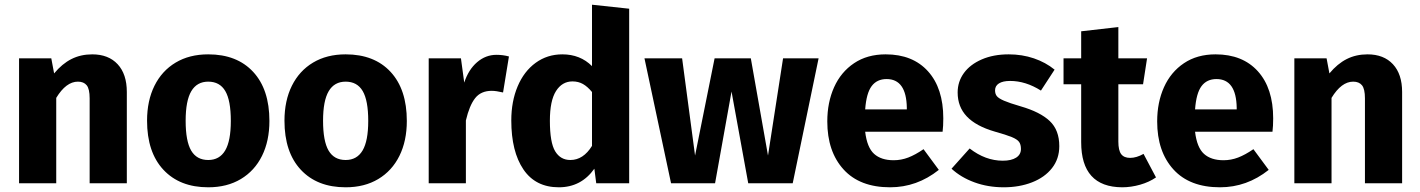

<svg xmlns="http://www.w3.org/2000/svg" viewBox="-20 -779 6033 816"><path d="M519 -388V0H361V-361Q361 -401 348.5 -416.5Q336 -432 311 -432Q261 -432 219 -363V0H61V-531H198L210 -467Q244 -508 283.5 -528Q323 -548 372 -548Q441 -548 480 -506Q519 -464 519 -388Z M1125 -265Q1125 -180 1093.5 -116.5Q1062 -53 1003.5 -18Q945 17 865 17Q744 17 674.5 -57.5Q605 -132 605 -266Q605 -351 636.5 -414.5Q668 -478 726.5 -513Q785 -548 865 -548Q987 -548 1056 -473.5Q1125 -399 1125 -265ZM769 -266Q769 -179 792.5 -139Q816 -99 865 -99Q913 -99 937 -139.5Q961 -180 961 -265Q961 -352 937.5 -392Q914 -432 865 -432Q817 -432 793 -391.5Q769 -351 769 -266Z M1709 -265Q1709 -180 1677.5 -116.5Q1646 -53 1587.5 -18Q1529 17 1449 17Q1328 17 1258.5 -57.5Q1189 -132 1189 -266Q1189 -351 1220.5 -414.5Q1252 -478 1310.5 -513Q1369 -548 1449 -548Q1571 -548 1640 -473.5Q1709 -399 1709 -265ZM1353 -266Q1353 -179 1376.5 -139Q1400 -99 1449 -99Q1497 -99 1521 -139.5Q1545 -180 1545 -265Q1545 -352 1521.5 -392Q1498 -432 1449 -432Q1401 -432 1377 -391.5Q1353 -351 1353 -266Z M2143 -539 2118 -386Q2088 -393 2070 -393Q2024 -393 1999.5 -362Q1975 -331 1960 -267V0H1802V-531H1939L1953 -428Q1971 -483 2007.5 -514.5Q2044 -546 2090 -546Q2118 -546 2143 -539Z M2654 -742V0H2514L2506 -62Q2450 17 2355 17Q2256 17 2204.5 -59Q2153 -135 2153 -267Q2153 -348 2180 -412Q2207 -476 2256.5 -512Q2306 -548 2370 -548Q2446 -548 2496 -498V-759ZM2496 -159V-388Q2477 -411 2457.5 -422Q2438 -433 2413 -433Q2369 -433 2343 -392Q2317 -351 2317 -266Q2317 -173 2339.5 -136Q2362 -99 2404 -99Q2459 -99 2496 -159Z M3349 0H3160L3089 -390L3019 0H2832L2719 -531H2879L2934 -118L3017 -531H3171L3244 -118L3308 -531H3459Z M3986 -219H3657Q3665 -152 3695 -125Q3725 -98 3778 -98Q3810 -98 3840 -109.5Q3870 -121 3905 -145L3970 -57Q3877 17 3763 17Q3634 17 3565 -59Q3496 -135 3496 -263Q3496 -344 3525 -408.5Q3554 -473 3610 -510.5Q3666 -548 3744 -548Q3859 -548 3924 -476Q3989 -404 3989 -276Q3989 -243 3986 -219ZM3834 -321Q3832 -443 3748 -443Q3707 -443 3684.5 -413Q3662 -383 3657 -314H3834Z M4462 -483 4404 -394Q4339 -435 4273 -435Q4242 -435 4225.5 -424.5Q4209 -414 4209 -395Q4209 -380 4216.5 -370.5Q4224 -361 4247 -351Q4270 -341 4318 -327Q4401 -303 4441.5 -264.5Q4482 -226 4482 -158Q4482 -104 4451 -64.5Q4420 -25 4366 -4Q4312 17 4246 17Q4179 17 4121.5 -4Q4064 -25 4024 -62L4101 -148Q4168 -96 4242 -96Q4278 -96 4298.5 -109Q4319 -122 4319 -146Q4319 -165 4311 -176Q4303 -187 4280 -196.5Q4257 -206 4207 -220Q4128 -243 4089 -284Q4050 -325 4050 -386Q4050 -432 4076.5 -468.5Q4103 -505 4152.5 -526.5Q4202 -548 4267 -548Q4324 -548 4374 -531Q4424 -514 4462 -483Z M4893 -25Q4864 -5 4825.5 6Q4787 17 4749 17Q4575 16 4575 -175V-421H4500V-531H4575V-646L4733 -664V-531H4855L4838 -421H4733V-177Q4733 -140 4745 -124Q4757 -108 4783 -108Q4810 -108 4840 -125Z M5388 -219H5059Q5067 -152 5097 -125Q5127 -98 5180 -98Q5212 -98 5242 -109.5Q5272 -121 5307 -145L5372 -57Q5279 17 5165 17Q5036 17 4967 -59Q4898 -135 4898 -263Q4898 -344 4927 -408.5Q4956 -473 5012 -510.5Q5068 -548 5146 -548Q5261 -548 5326 -476Q5391 -404 5391 -276Q5391 -243 5388 -219ZM5236 -321Q5234 -443 5150 -443Q5109 -443 5086.5 -413Q5064 -383 5059 -314H5236Z M5939 -388V0H5781V-361Q5781 -401 5768.5 -416.5Q5756 -432 5731 -432Q5681 -432 5639 -363V0H5481V-531H5618L5630 -467Q5664 -508 5703.5 -528Q5743 -548 5792 -548Q5861 -548 5900 -506Q5939 -464 5939 -388Z"/></svg>

Font: Statis Sans
Style: Bold
Weight: 700
Designer: bBox Type GmbH
Foundry: bBox Type GmbH
Version: Version 1.000